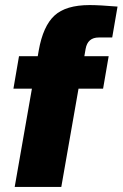

<svg xmlns="http://www.w3.org/2000/svg" viewBox="-20 -738 484 758"><path d="M222 0H38L106 -388H33L55 -516H129L133 -539Q150 -635 195 -676.5Q240 -718 334 -718Q372 -718 444 -712L423 -590H370Q326 -590 318 -545L313 -516H409L387 -388H290Z"/></svg>

Font: Creato Display Black
Style: Italic
Weight: 900
Italic angle: -10°
Version: Version 1.000